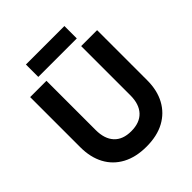

<svg xmlns="http://www.w3.org/2000/svg" viewBox="-231 -991 1150 1150"><g transform="rotate(-45 343.5 -416.5)"><path d="M343 13Q254 13 190.5 -21Q127 -55 93.5 -117.5Q60 -180 60 -265V-690H198V-273Q198 -198 235.5 -157.5Q273 -117 344 -117Q416 -117 454 -157.5Q492 -198 492 -273V-690H627V-265Q627 -180 593 -117.5Q559 -55 496 -21Q433 13 343 13ZM180 -741V-846H506V-741Z"/></g></svg>

Font: Radio Canada Big SemiBold
Style: Regular
Weight: 600
Designer: Étienne Aubert Bonn
Foundry: Coppers and Brasses
Version: Version 1.001